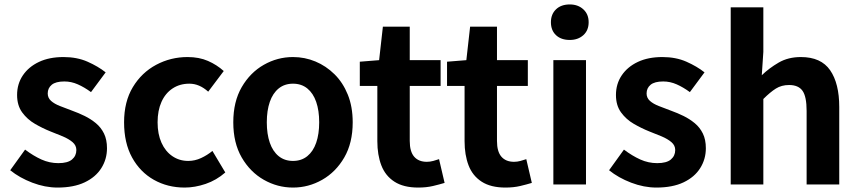

<svg xmlns="http://www.w3.org/2000/svg" viewBox="-20 -831 3873 865"><path d="M239 14Q183 14 125.5 -8Q68 -30 26 -64L93 -157Q130 -129 166.5 -112.5Q203 -96 243 -96Q285 -96 304.5 -112.5Q324 -129 324 -155Q324 -176 307 -190.5Q290 -205 263 -216.5Q236 -228 207 -239Q172 -253 137.5 -273Q103 -293 80 -324.5Q57 -356 57 -403Q57 -453 83 -491.5Q109 -530 155.5 -552Q202 -574 266 -574Q327 -574 374.5 -553Q422 -532 456 -505L390 -416Q360 -438 330.5 -451Q301 -464 270 -464Q231 -464 213 -449Q195 -434 195 -410Q195 -390 210 -376.5Q225 -363 251 -353Q277 -343 306 -332Q334 -322 361.5 -308.5Q389 -295 412 -276Q435 -257 448.5 -229.5Q462 -202 462 -163Q462 -114 436.5 -73.5Q411 -33 361.5 -9.5Q312 14 239 14Z M812 14Q735 14 673 -21Q611 -56 575 -121.5Q539 -187 539 -280Q539 -373 578.5 -438.5Q618 -504 683.5 -539Q749 -574 825 -574Q877 -574 917 -556.5Q957 -539 988 -511L918 -418Q898 -436 877 -445Q856 -454 833 -454Q790 -454 757.5 -432.5Q725 -411 707.5 -372Q690 -333 690 -280Q690 -227 707.5 -188Q725 -149 756.5 -127.5Q788 -106 828 -106Q858 -106 886 -119Q914 -132 937 -151L995 -54Q955 -19 906.5 -2.5Q858 14 812 14Z M1300 14Q1230 14 1168.5 -21Q1107 -56 1069 -121.5Q1031 -187 1031 -280Q1031 -373 1069 -438.5Q1107 -504 1168.5 -539Q1230 -574 1300 -574Q1353 -574 1401 -554Q1449 -534 1487 -496.5Q1525 -459 1547 -404.5Q1569 -350 1569 -280Q1569 -187 1531 -121.5Q1493 -56 1431.5 -21Q1370 14 1300 14ZM1300 -106Q1338 -106 1364.5 -127.5Q1391 -149 1404.5 -188Q1418 -227 1418 -280Q1418 -333 1404.5 -372Q1391 -411 1364.5 -432.5Q1338 -454 1300 -454Q1262 -454 1235.5 -432.5Q1209 -411 1195.5 -372Q1182 -333 1182 -280Q1182 -227 1195.5 -188Q1209 -149 1235.5 -127.5Q1262 -106 1300 -106Z M1864 14Q1798 14 1757 -12.5Q1716 -39 1698 -86Q1680 -133 1680 -195V-444H1601V-553L1688 -560L1705 -711H1826V-560H1965V-444H1826V-196Q1826 -148 1846 -125Q1866 -102 1903 -102Q1917 -102 1932 -106Q1947 -110 1958 -114L1983 -7Q1960 0 1930.5 7Q1901 14 1864 14Z M2257 14Q2191 14 2150 -12.5Q2109 -39 2091 -86Q2073 -133 2073 -195V-444H1994V-553L2081 -560L2098 -711H2219V-560H2358V-444H2219V-196Q2219 -148 2239 -125Q2259 -102 2296 -102Q2310 -102 2325 -106Q2340 -110 2351 -114L2376 -7Q2353 0 2323.5 7Q2294 14 2257 14Z M2473 0V-560H2620V0ZM2547 -651Q2508 -651 2485 -672.5Q2462 -694 2462 -731Q2462 -767 2485 -789Q2508 -811 2547 -811Q2584 -811 2608 -789Q2632 -767 2632 -731Q2632 -694 2608 -672.5Q2584 -651 2547 -651Z M2937 14Q2881 14 2823.5 -8Q2766 -30 2724 -64L2791 -157Q2828 -129 2864.5 -112.5Q2901 -96 2941 -96Q2983 -96 3002.5 -112.5Q3022 -129 3022 -155Q3022 -176 3005 -190.5Q2988 -205 2961 -216.5Q2934 -228 2905 -239Q2870 -253 2835.5 -273Q2801 -293 2778 -324.5Q2755 -356 2755 -403Q2755 -453 2781 -491.5Q2807 -530 2853.5 -552Q2900 -574 2964 -574Q3025 -574 3072.5 -553Q3120 -532 3154 -505L3088 -416Q3058 -438 3028.5 -451Q2999 -464 2968 -464Q2929 -464 2911 -449Q2893 -434 2893 -410Q2893 -390 2908 -376.5Q2923 -363 2949 -353Q2975 -343 3004 -332Q3032 -322 3059.5 -308.5Q3087 -295 3110 -276Q3133 -257 3146.5 -229.5Q3160 -202 3160 -163Q3160 -114 3134.5 -73.5Q3109 -33 3059.5 -9.5Q3010 14 2937 14Z M3272 0V-798H3419V-597L3412 -492Q3445 -524 3488 -549Q3531 -574 3588 -574Q3679 -574 3720 -514.5Q3761 -455 3761 -349V0H3614V-331Q3614 -396 3595.5 -422Q3577 -448 3535 -448Q3501 -448 3475.5 -432Q3450 -416 3419 -385V0Z"/></svg>

Font: Noto Sans SC Thin
Style: Bold
Weight: 700
Version: Version 2.004-H2;hotconv 1.0.118;makeotfexe 2.5.65603